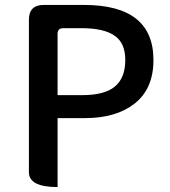

<svg xmlns="http://www.w3.org/2000/svg" viewBox="-20 -757 687 777"><path d="M213 0Q97 0 97 -60V-677Q97 -737 157 -737H320Q601 -737 601 -514Q601 -398 525 -338Q450 -279 324 -279H213V0ZM213 -372H313Q402 -372 444 -406Q487 -441 487 -514Q487 -584 443 -613Q400 -643 309 -643H236Q213 -643 213 -620Z"/></svg>

Font: Swei Half Moon CJK SC
Style: Medium
Weight: 500
Version: Version 2.071